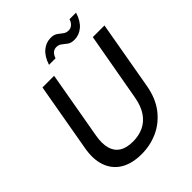

<svg xmlns="http://www.w3.org/2000/svg" viewBox="-244 -1016 1165 1165"><g transform="rotate(-45 339.0 -433.0)"><path d="M286 12Q204 12 150 -20.5Q96 -53 74.5 -114.5Q53 -176 69 -262L146 -700H246L169 -262Q159 -204 170 -163Q181 -122 214 -100.5Q247 -79 303 -79Q353 -79 393.5 -98Q434 -117 461.5 -157.5Q489 -198 500 -262L578 -700H678L601 -262Q585 -168 538 -107.5Q491 -47 425.5 -17.5Q360 12 286 12ZM271 -769Q289 -824 321.5 -851Q354 -878 394 -878Q421 -878 437.5 -866.5Q454 -855 468 -843.5Q482 -832 504 -832Q520 -832 534 -843.5Q548 -855 555 -877H611Q594 -822 561.5 -794.5Q529 -767 488 -767Q460 -767 443.5 -779Q427 -791 413 -802.5Q399 -814 378 -814Q361 -814 348 -803Q335 -792 327 -769Z"/></g></svg>

Font: DM Sans 18pt Medium
Style: Italic
Weight: 500
Italic angle: -10°
Designer: Colophon Foundry, Jonny Pinhorn
Foundry: Colophon Foundry
Version: Version 4.004;gftools[0.9.30]